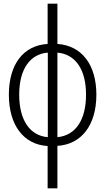

<svg xmlns="http://www.w3.org/2000/svg" viewBox="-20 -780 570 1040"><path d="M238 240H291V10C422 2 502 -103 502 -267C502 -431 422 -533 291 -542V-760H238V-542C106 -534 28 -431 28 -267C28 -103 107 3 238 11ZM84 -267C84 -405 142 -487 239 -495V-37C142 -45 84 -129 84 -267ZM446 -267C446 -130 389 -46 291 -37V-495C389 -486 446 -404 446 -267Z"/></svg>

Font: Noto Sans Mono Condensed Light
Style: Regular
Weight: 300
Width: 3
Designer: Monotype Design Team
Foundry: Monotype Imaging Inc.
Version: Version 2.014